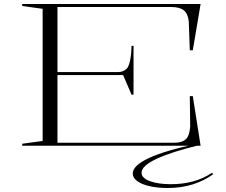

<svg xmlns="http://www.w3.org/2000/svg" viewBox="-20 -728 1129 959"><path d="M91 0V-10L193 -24V-684L91 -698V-708H982L943 -477H928L923 -620Q919 -660 898 -676.5Q877 -693 835 -693H267V-368H570Q584 -368 595 -373Q606 -378 613 -385Q623 -395 629.5 -425Q636 -455 637 -499H647V-255H637L595 -353H267V-15H850Q890 -15 908.5 -33Q927 -51 930 -97L928 -248H943L982 0ZM979 -4Q834 31 760.5 66Q687 101 687 135Q687 161 728 176.5Q769 192 834 192Q893 192 944.5 178Q996 164 1039 135L1045 142Q1000 175 942.5 193Q885 211 817 211Q767 211 727.5 202Q688 193 665.5 176.5Q643 160 643 139Q643 99 723.5 61.5Q804 24 965 -10Z"/></svg>

Font: Kalnia Expanded ExtraLight
Style: Regular
Weight: 250
Width: 7
Designer: Frida Medrano
Foundry: Frida Medrano
Version: Version 1.105